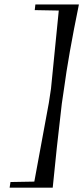

<svg xmlns="http://www.w3.org/2000/svg" viewBox="-20 -697 376 866"><path d="M23.4 149.4 27.3 124 134.8 122.1 200.2 -232.4 210 -296.9 245.1 -649.4 136.7 -651.4 139.6 -676.8H335.9Q288.1 -443.4 268.6 -295.9L258.8 -229.5Q234.4 -22.5 217.8 149.4Z"/></svg>

Font: Kleymisska
Style: Regular
Weight: 500
Italic angle: -8°
Designer: gluk
Foundry: gluk
Version: Version 0.298